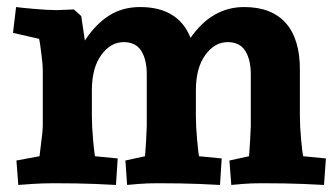

<svg xmlns="http://www.w3.org/2000/svg" viewBox="-20 -523 957 548"><path d="M904.8 4.9Q892.6 3.9 844.7 2Q796.9 0 726.1 0Q697.3 0 672.1 2Q647 3.9 640.1 4.9L634.8 -64.9L690.9 -77.1L693.8 -121.1L695.8 -163.1V-311Q695.8 -353 679.9 -377.9Q664.1 -402.8 629.9 -402.8Q592.8 -402.8 565.9 -366Q539.1 -329.1 539.1 -265.1V-192.9Q539.1 -162.1 542.5 -125Q545.9 -87.9 547.9 -77.1L612.8 -70.8L607.9 4.9Q595.7 3.9 547.9 2Q500 0 429.2 0Q400.4 0 375.2 2Q350.1 3.9 342.8 4.9L337.9 -64.9L394 -77.1L397 -121.1L398.9 -163.1V-311Q398.9 -353 383.1 -377.9Q367.2 -402.8 333 -402.8Q295.9 -402.8 269 -366Q242.2 -329.1 242.2 -265.1V-192.9Q242.2 -162.1 245.6 -125Q249 -87.9 251 -77.1L315.9 -70.8L311 4.9Q298.8 3.9 251 2Q203.1 0 131.8 0Q103 0 72 2Q41 3.9 32.2 4.9L26.9 -64.9L92.8 -77.1Q93.8 -88.4 97.9 -119.1Q102.1 -149.9 102.1 -163.1V-325.2Q102.1 -337.4 98.1 -369.1Q94.2 -400.9 91.8 -412.1L17.1 -429.2L25.9 -502.9Q38.1 -501 77.6 -497.6Q117.2 -494.1 143.1 -494.1L190.9 -496.1L211.9 -477.1L222.2 -407.2Q252 -453.1 290.5 -478Q329.1 -502.9 379.9 -502.9Q488.8 -502.9 523.9 -415Q585 -502.9 676.8 -502.9Q754.9 -502.9 795.4 -457.5Q835.9 -412.1 835.9 -325.2V-192.9Q835.9 -162.1 839.4 -125Q842.8 -87.9 845.2 -77.1L910.2 -70.8Z"/></svg>

Font: Sura
Style: Bold
Weight: 700
Designer: Carolina Giovagnoli
Foundry: Huerta Tipografica
Version: Version 1.002;PS 001.002;hotconv 1.0.70;makeotf.lib2.5.58329